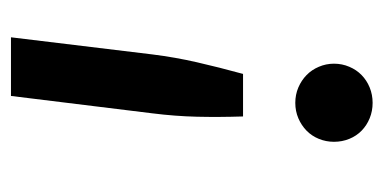

<svg xmlns="http://www.w3.org/2000/svg" viewBox="-202 -522 729 366"><g transform="rotate(-90 163.0 -338.5)"><path d="M275.4 -682.6 242.7 -412.6Q237.3 -369.6 227.8 -328.1Q218.3 -286.6 205.6 -240.2H124.5Q123 -286.6 124 -328.1Q125 -369.6 130.4 -412.6L163.6 -682.6ZM76.2 -66.9Q76.2 -82 81.8 -95.7Q87.4 -109.4 97.4 -119.1Q107.4 -128.9 121.1 -134.8Q134.8 -140.6 150.4 -140.6Q166 -140.6 179.7 -134.8Q193.4 -128.9 203.4 -119.1Q213.4 -109.4 219.2 -95.7Q225.1 -82 225.1 -66.9Q225.1 -51.3 219.2 -37.6Q213.4 -23.9 203.4 -14.2Q193.4 -4.4 179.7 1.2Q166 6.8 150.4 6.8Q134.8 6.8 121.1 1.2Q107.4 -4.4 97.4 -14.2Q87.4 -23.9 81.8 -37.6Q76.2 -51.3 76.2 -66.9Z"/></g></svg>

Font: Carlito
Style: Bold Italic
Weight: 700
Italic angle: -7°
Designer: Lukasz Dziedzic
Foundry: tyPoland Lukasz Dziedzic
Version: Version 1.104